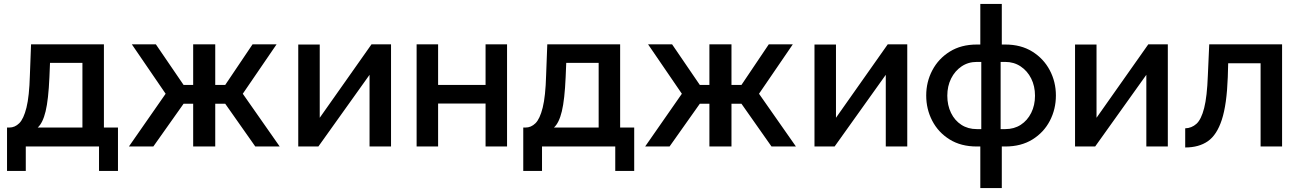

<svg xmlns="http://www.w3.org/2000/svg" viewBox="-20 -750 6650 983"><path d="M16 125V-97H28Q56 -97 78.5 -119Q101 -141 115.5 -199Q130 -257 133 -365L139 -523H512V-97H584V125H487V0H112V125ZM173 -97H402V-428H236L233 -355Q228 -240 213.5 -180Q199 -120 173 -97Z M640 0 828 -270 655 -523H778L920 -315H969V-523H1082V-315H1133L1273 -523H1396L1223 -270L1412 0H1287L1133 -219H1082V0H969V-219H920L765 0Z M1507 0V-522H1617V-147L1882 -523H1982V0H1872V-367L1610 0Z M2113 0V-523H2223V-315H2466V-523H2576V0H2466V-220H2223V0Z M2659 125V-97H2671Q2699 -97 2721.5 -119Q2744 -141 2758.5 -199Q2773 -257 2776 -365L2782 -523H3155V-97H3227V125H3130V0H2755V125ZM2816 -97H3045V-428H2879L2876 -355Q2871 -240 2856.5 -180Q2842 -120 2816 -97Z M3283 0 3471 -270 3298 -523H3421L3563 -315H3612V-523H3725V-315H3776L3916 -523H4039L3866 -270L4055 0H3930L3776 -219H3725V0H3612V-219H3563L3408 0Z M4150 0V-522H4260V-147L4525 -523H4625V0H4515V-367L4253 0Z M4999 213V0H4981Q4900 0 4842 -36Q4784 -72 4753 -131.5Q4722 -191 4722 -261Q4722 -331 4753.5 -390.5Q4785 -450 4843 -486Q4901 -522 4981 -522H4999V-730H5109V-522H5127Q5207 -522 5265 -486Q5323 -450 5354.5 -390.5Q5386 -331 5386 -261Q5386 -191 5355 -131.5Q5324 -72 5266 -36Q5208 0 5127 0H5109V213ZM4981 -89H5004V-433H4981Q4937 -433 4903 -410Q4869 -387 4849.5 -348Q4830 -309 4830 -260Q4830 -211 4849 -172Q4868 -133 4902 -111Q4936 -89 4981 -89ZM5103 -89H5127Q5172 -89 5206 -111Q5240 -133 5259.5 -172Q5279 -211 5279 -260Q5279 -309 5259.5 -348Q5240 -387 5205.5 -410Q5171 -433 5127 -433H5103Z M5484 0V-522H5594V-147L5859 -523H5959V0H5849V-367L5587 0Z M6048 5V-93Q6081 -94 6105.5 -116Q6130 -138 6145 -196.5Q6160 -255 6164 -365L6171 -523H6544V0H6434V-426H6268L6266 -355Q6261 -215 6235.5 -137Q6210 -59 6164 -27Q6118 5 6048 5Z"/></svg>

Font: Raleway SemiBold
Style: Regular
Weight: 600
Designer: Matt McInerney, Pablo Impallari, Rodrigo Fuenzalida
Foundry: Matt McInerney, Pablo Impallari, Rodrigo Fuenzalida
Version: Version 4.026